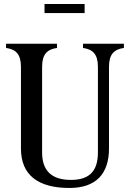

<svg xmlns="http://www.w3.org/2000/svg" viewBox="-20 -917 642 953"><path d="M325 16C457 16 521 -55 521 -180V-585C521 -649 547 -672 595 -679V-700H392V-679C440 -672 466 -649 466 -585V-160C466 -62 418 -24 332 -24C233 -24 189 -73 189 -160V-585C189 -649 215 -672 263 -679V-700H10V-679C58 -672 84 -649 84 -585V-180C84 -47 170 16 325 16ZM201 -852H400V-897H201Z"/></svg>

Font: RL Madena
Style: Regular
Weight: 400
Designer: I Kadek Wantara Putra
Foundry: Roughlines ID
Version: Version 1.000;Glyphs 3.1.2 (3151)